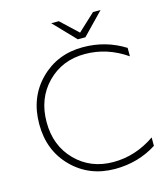

<svg xmlns="http://www.w3.org/2000/svg" viewBox="-127 -972 936 1079"><g transform="rotate(-15 340.5 -432.0)"><path d="M409 10Q260 10 160.5 -89.5Q61 -189 61 -343Q61 -498 160.5 -598Q260 -698 409 -698Q542 -698 652 -629V-580Q539 -658 410 -658Q278 -658 191 -569.5Q104 -481 104 -343Q104 -206 191 -118Q278 -30 410 -30Q539 -30 652 -108V-59Q544 10 409 10ZM394 -748H438L560 -874H516L416 -781L317 -874H273Z"/></g></svg>

Font: Roundo Light
Style: Regular
Weight: 300
Designer: Namrata Goyal (Gurmukhi), Shiva Nallaperumal (Latin)
Foundry: Indian Type Foundry
Version: Version 1.000;PS 1.0;hotconv 1.0.88;makeotf.lib2.5.647800